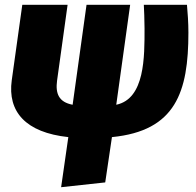

<svg xmlns="http://www.w3.org/2000/svg" viewBox="-20 -554 819 801"><path d="M766 -418C766 -461 763 -499 760 -534H580C581 -511 583 -475 583 -435C583 -318 585 -142 465 -117L523 -534H341L283 -117C225 -128 211 -164 218 -217L262 -534H73L29 -219C11 -88 87 -1 265 18L235 227L419 207L447 18C713 -8 766 -170 766 -418Z"/></svg>

Font: Fira Sans Heavy
Style: Italic
Weight: 900
Italic angle: -8°
Designer: bBox Type GmbH & Carrois Corporate GbR & Edenspiekermann AG
Foundry: bBox Type GmbH & Carrois Corporate GbR & Edenspiekermann AG
Version: Version 4.301;PS 004.301;hotconv 1.0.88;makeotf.lib2.5.64775